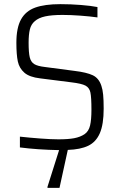

<svg xmlns="http://www.w3.org/2000/svg" viewBox="-20 -716 579 926"><path d="M307 7 267 190H209V185L265 8Q160 6 76 -5V-57Q121 -52 174 -48Q227 -44 262 -44Q309 -44 338 -49.5Q367 -55 388 -69Q408 -83 414.5 -111Q421 -139 421 -186Q421 -247 416 -270Q411 -293 392.5 -303Q374 -313 324 -319L174 -338Q122 -344 97.5 -365.5Q73 -387 66 -419.5Q59 -452 59 -510Q59 -582 81.5 -622.5Q104 -663 150 -679.5Q196 -696 271 -696Q321 -696 370.5 -692Q420 -688 450 -682V-632Q415 -637 368 -640.5Q321 -644 282 -644Q230 -644 198 -637Q166 -630 148 -614Q130 -599 124 -574Q118 -549 118 -510Q118 -462 123.5 -439.5Q129 -417 145 -407Q161 -397 196 -393L340 -374Q398 -367 427.5 -353Q457 -339 469 -302Q475 -285 477.5 -259Q480 -233 480 -192Q480 -116 461.5 -73.5Q443 -31 405.5 -13Q368 5 307 7Z"/></svg>

Font: Saira SemiCondensed Light
Style: Regular
Weight: 300
Width: 4
Designer: Hector Gatti with collaboration of the Omnibus-Type team
Foundry: Omnibus-Type
Version: Version 0.072; ttfautohint (v1.8)